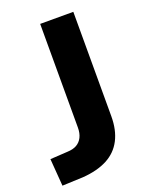

<svg xmlns="http://www.w3.org/2000/svg" viewBox="-139 -778 673 860"><g transform="rotate(-20 197.5 -347.5)"><path d="M7 10 -3 -120 80 -125Q107 -126 124.5 -136Q142 -146 151.5 -165Q161 -184 161 -211V-705H319V-207Q319 -142 295 -95.5Q271 -49 223.5 -24Q176 1 106 6Z"/></g></svg>

Font: Nunito Sans 10pt ExtraBold
Style: Regular
Weight: 800
Designer: Vernon Adams
Foundry: Vernon Adams
Version: Version 3.101;gftools[0.9.27]